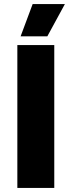

<svg xmlns="http://www.w3.org/2000/svg" viewBox="-20 -921 351 941"><path d="M298 -901H140L81 -743H212ZM65 0H246V-700H65Z"/></svg>

Font: Fixel Text ExtraBold
Style: Regular
Weight: 800
Width: 4
Designer: AlfaBravo + MacPaw
Foundry: Kyrylo Tkachov, Marchela Mozhyna, Serhii Makarenko, Maria Weinstein, Zakhar Kryvoshyya
Version: Version 1.211